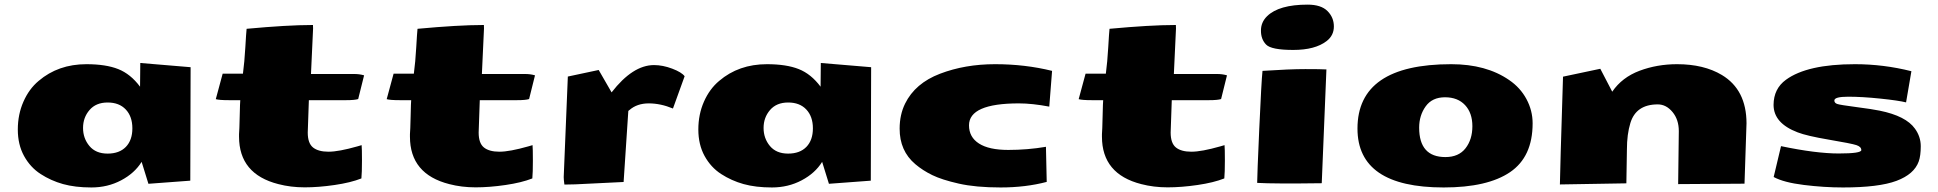

<svg xmlns="http://www.w3.org/2000/svg" viewBox="-20 -804 8501 842"><path d="M149.4 -449.2Q235.4 -522.5 358.9 -522.5Q444.3 -522.5 498.5 -501Q552.7 -479.5 594.2 -423.8L595.2 -527.8L815.9 -509.3L814.5 -11.7L630.9 2L601.1 -94.2Q570.3 -44.4 511.2 -13.2Q452.1 18.1 380.9 18.1Q309.6 18.1 256.3 3.2Q203.1 -11.7 158 -41Q112.8 -70.3 85.4 -120.1Q58.1 -169.9 58.1 -236.1Q58.1 -302.2 82.8 -358.2Q107.4 -414.1 149.4 -449.2ZM372.6 -321.5Q344.2 -288.6 344.2 -242.9Q344.2 -197.3 372.1 -163.8Q399.9 -130.4 451.7 -130.4Q503.4 -130.4 532 -159.9Q560.5 -189.5 560.5 -241.2Q560.5 -293 531.7 -323.7Q502.9 -354.5 451.9 -354.5Q400.9 -354.5 372.6 -321.5Z M1564.9 -21.5Q1517.6 -2.9 1447.5 7.3Q1377.4 17.6 1316.2 17.6Q1254.9 17.6 1200.7 3.4Q1028.3 -40.5 1028.3 -204.6Q1028.3 -207.5 1028.3 -210V-215.8Q1029.8 -230 1031.2 -294.2Q1032.7 -358.4 1033.7 -364.7H983.9Q941.4 -364.7 926.3 -369.1L956.5 -481H1045.4Q1052.2 -532.2 1055.9 -596.7Q1059.6 -661.1 1061.5 -677.7Q1241.7 -694.3 1346.7 -694.3Q1349.6 -694.3 1352.5 -694.3Q1353 -686.5 1353 -678.7L1343.8 -479.5H1533.7Q1556.6 -479.5 1576.7 -473.6L1550.8 -369.6Q1535.6 -364.7 1498 -364.7H1334.5L1329.6 -222.7Q1329.6 -175.8 1352.8 -157.2Q1376 -138.7 1420.7 -138.7Q1465.3 -138.7 1547.4 -162.1Q1563.5 -167 1565.9 -167.5Q1567.4 -153.3 1567.4 -100.1Q1567.4 -46.9 1564.9 -21.5Z M2314.5 -21.5Q2267.1 -2.9 2197 7.3Q2127 17.6 2065.7 17.6Q2004.4 17.6 1950.2 3.4Q1777.8 -40.5 1777.8 -204.6Q1777.8 -207.5 1777.8 -210V-215.8Q1779.3 -230 1780.8 -294.2Q1782.2 -358.4 1783.2 -364.7H1733.4Q1690.9 -364.7 1675.8 -369.1L1706.1 -481H1794.9Q1801.8 -532.2 1805.4 -596.7Q1809.1 -661.1 1811 -677.7Q1991.2 -694.3 2096.2 -694.3Q2099.1 -694.3 2102.1 -694.3Q2102.5 -686.5 2102.5 -678.7L2093.3 -479.5H2283.2Q2306.2 -479.5 2326.2 -473.6L2300.3 -369.6Q2285.2 -364.7 2247.6 -364.7H2084L2079.1 -222.7Q2079.1 -175.8 2102.3 -157.2Q2125.5 -138.7 2170.2 -138.7Q2214.8 -138.7 2296.9 -162.1Q2313 -167 2315.4 -167.5Q2316.9 -153.3 2316.9 -100.1Q2316.9 -46.9 2314.5 -21.5Z M2503.4 4.4 2455.1 5.4Q2452.1 -17.1 2452.1 -27.3Q2452.1 -27.3 2470.2 -468.3L2605.5 -497.1L2662.1 -398.9Q2754.9 -518.6 2848.1 -518.6Q2886.7 -518.6 2928 -502.9Q2969.2 -487.3 2982.4 -469.7L2931.2 -328.1Q2877 -350.6 2825.2 -350.6Q2773.4 -350.6 2740.2 -321.3Q2738.3 -319.3 2736.3 -318.4L2735.4 -316.9L2714.8 -5.9Z M3133.8 -449.2Q3219.7 -522.5 3343.3 -522.5Q3428.7 -522.5 3482.9 -501Q3537.1 -479.5 3578.6 -423.8L3579.6 -527.8L3800.3 -509.3L3798.8 -11.7L3615.2 2L3585.4 -94.2Q3554.7 -44.4 3495.6 -13.2Q3436.5 18.1 3365.2 18.1Q3293.9 18.1 3240.7 3.2Q3187.5 -11.7 3142.3 -41Q3097.2 -70.3 3069.8 -120.1Q3042.5 -169.9 3042.5 -236.1Q3042.5 -302.2 3067.1 -358.2Q3091.8 -414.1 3133.8 -449.2ZM3356.9 -321.5Q3328.6 -288.6 3328.6 -242.9Q3328.6 -197.3 3356.4 -163.8Q3384.3 -130.4 3436 -130.4Q3487.8 -130.4 3516.4 -159.9Q3544.9 -189.5 3544.9 -241.2Q3544.9 -293 3516.1 -323.7Q3487.3 -354.5 3436.3 -354.5Q3385.3 -354.5 3356.9 -321.5Z M4448.2 -350.6Q4229.5 -350.6 4229.5 -254.4Q4229.5 -202.6 4273.2 -174.6Q4316.9 -146.5 4401.6 -146.5Q4486.3 -146.5 4566.9 -160.2L4570.3 -6.3Q4477.5 18.1 4368.2 18.1Q4258.8 18.1 4184.6 1.2Q4110.4 -15.6 4068.4 -36.1Q4026.4 -56.6 3994.1 -84Q3924.8 -142.6 3925.3 -240.2Q3925.3 -300.8 3949.2 -349.6Q3993.2 -439 4102.5 -480.7Q4211.9 -522.5 4343.8 -522.5Q4475.6 -522.5 4593.8 -493.2L4581.5 -336.4Q4506.8 -350.6 4448.2 -350.6Z M5349.1 -21.5Q5301.8 -2.9 5231.7 7.3Q5161.6 17.6 5100.3 17.6Q5039.1 17.6 4984.9 3.4Q4812.5 -40.5 4812.5 -204.6Q4812.5 -207.5 4812.5 -210V-215.8Q4814 -230 4815.4 -294.2Q4816.9 -358.4 4817.9 -364.7H4768.1Q4725.6 -364.7 4710.4 -369.1L4740.7 -481H4829.6Q4836.4 -532.2 4840.1 -596.7Q4843.8 -661.1 4845.7 -677.7Q5025.9 -694.3 5130.9 -694.3Q5133.8 -694.3 5136.7 -694.3Q5137.2 -686.5 5137.2 -678.7L5127.9 -479.5H5317.9Q5340.8 -479.5 5360.8 -473.6L5335 -369.6Q5319.8 -364.7 5282.2 -364.7H5118.7L5113.8 -222.7Q5113.8 -175.8 5137 -157.2Q5160.2 -138.7 5204.8 -138.7Q5249.5 -138.7 5331.5 -162.1Q5347.7 -167 5350.1 -167.5Q5351.6 -153.3 5351.6 -100.1Q5351.6 -46.9 5349.1 -21.5Z M5776.4 -0.5Q5567.9 2.4 5493.2 -2Q5493.2 -31.2 5502.4 -239.3Q5511.7 -447.3 5516.6 -493.2Q5635.3 -501 5704.3 -501Q5773.4 -501 5796.9 -499.5ZM5714.4 -783.7Q5773.4 -783.7 5801.5 -755.6Q5829.6 -727.5 5829.6 -688Q5829.6 -648.4 5797.9 -624Q5747.6 -585 5651.4 -585Q5555.2 -585 5532.5 -608.4Q5509.8 -631.8 5509.8 -668.9Q5509.3 -706.1 5536.6 -732.9Q5588.4 -783.7 5714.4 -783.7Z M6203.6 -244.1Q6203.6 -115.2 6318.8 -115.2Q6377 -115.2 6407 -153.8Q6437 -192.4 6437 -250.5Q6437 -308.6 6405 -343Q6373 -377.4 6316.9 -377.4Q6260.7 -377.4 6232.2 -337.6Q6203.6 -297.9 6203.6 -244.1ZM5933.1 -240.2Q5933.1 -522.5 6344.2 -522.5Q6497.6 -522.5 6598.1 -453.1Q6647 -419.9 6674.1 -369.6Q6701.2 -319.3 6701.2 -263.2Q6701.2 -116.2 6602.3 -49.1Q6503.4 18.1 6311 18.1Q5933.1 18.1 5933.1 -240.2Z M7314.9 -312.5Q7287.1 -346.2 7250 -346.2Q7154.8 -346.2 7129.9 -264.6Q7114.7 -215.3 7114.7 -147.9L7112.3 0L6820.8 4.9Q6821.3 -46.9 6834.5 -467.8L6998 -502.4L7050.3 -401.9Q7093.3 -464.8 7170.2 -493.7Q7247.1 -522.5 7334.5 -522.5Q7452.1 -522.5 7531.2 -475.1Q7638.7 -410.6 7639.2 -263.7Q7639.2 -244.1 7635.7 -158.9Q7632.3 -73.7 7630.4 1.5L7339.4 3.4L7342.3 -229Q7342.3 -279.3 7314.9 -312.5Z M7790.5 -163.1Q7944.3 -130.9 8043.5 -130.9Q8142.6 -130.9 8142.6 -145.8Q8142.6 -160.6 8120.8 -167.7Q8099.1 -174.8 8001.2 -191.4Q7903.3 -208 7863.3 -223.6Q7757.8 -263.7 7757.8 -344.2Q7758.3 -415 7812 -454.1Q7905.3 -522.5 8114.7 -522.5Q8240.2 -522.5 8362.3 -491.7L8338.9 -355Q8305.7 -363.3 8225.8 -371.6Q8146 -379.9 8085.2 -379.9Q8024.4 -379.9 8024.4 -363.3Q8024.4 -352.5 8036.9 -348.1Q8049.3 -343.8 8120.6 -334.5Q8191.9 -325.2 8222.7 -318.8Q8338.4 -295.4 8377.9 -239.7Q8403.3 -204.6 8403.3 -162.8Q8403.3 -121.1 8394.5 -96.2Q8374.5 -40 8297.1 -11Q8219.7 18.1 8062 18.1Q7979.5 18.1 7890.6 7.1Q7801.8 -3.9 7758.3 -27.8Z"/></svg>

Font: Seymour One
Style: Book
Weight: 400
Designer: vernon adams
Foundry: vernon adams
Version: Version 1.000; ttfautohint (v0.93) -l 8 -r 50 -G 200 -x 0 -w